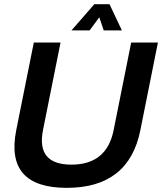

<svg xmlns="http://www.w3.org/2000/svg" viewBox="-20 -904 787 929"><path d="M58.6 -274.4 143.6 -698.2H272.9L188 -274.4Q154.8 -107.4 325.7 -107.4Q496.6 -107.4 529.8 -274.4L614.7 -698.2H744.1L659.2 -274.4Q603.5 4.9 303.2 4.9Q2.9 4.9 58.6 -274.4ZM436.5 -883.8H509.8L569.8 -756.8H481.9L460.4 -820.3L413.6 -756.8H325.7Z"/></svg>

Font: Sansation
Style: Bold Italic
Weight: 700
Designer: Bernd Montag
Version: Version 1.301